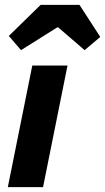

<svg xmlns="http://www.w3.org/2000/svg" viewBox="-20 -765 430 785"><path d="M12 0H156L256 -497H112ZM66 -560 214 -653H218L326 -560L390 -614L305 -745H146L16 -618Z"/></svg>

Font: Source Sans Pro
Style: Bold Italic
Weight: 700
Italic angle: -11°
Designer: Paul D. Hunt
Foundry: Adobe Systems Incorporated
Version: Version 3.006;hotconv 1.0.111;makeotfexe 2.5.65597